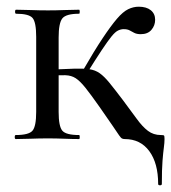

<svg xmlns="http://www.w3.org/2000/svg" viewBox="-20 -415 511 573"><path d="M88 -81V-305Q88 -349 77 -361.5Q66 -374 28 -374Q25 -374 25 -380Q25 -386 28 -386Q47 -386 72 -385Q97 -384 123 -384Q148 -384 172.5 -385Q197 -386 216 -386Q218 -386 218 -380Q218 -374 216 -374Q177 -374 166 -360Q155 -346 155 -303V-81Q155 -38 166 -25Q177 -12 216 -12Q218 -12 218 -6Q218 0 216 0Q196 0 172 -1Q148 -2 123 -2Q97 -2 72 -1Q47 0 27 0Q24 0 24 -6Q24 -12 27 -12Q66 -12 77 -25Q88 -38 88 -81ZM460 -12Q468 -12 469.5 -10.5Q471 -9 471 0Q471 11 469 25.5Q467 40 465 65Q463 90 463 134Q463 138 457.5 138Q452 138 452 134Q452 72 425.5 36Q399 0 352 0Q348 0 344.5 -1.5Q341 -3 335.5 -11Q330 -19 316.5 -39Q303 -59 277 -96Q251 -133 235 -153Q219 -173 206 -181.5Q193 -190 175 -190.5Q157 -191 125 -189L124 -207Q171 -209 200 -210Q229 -211 246.5 -208.5Q264 -206 277.5 -196.5Q291 -187 306.5 -168Q322 -149 347 -116Q371 -84 388 -60.5Q405 -37 421.5 -24.5Q438 -12 460 -12ZM238 -194 227 -204Q261 -263 286 -300.5Q311 -338 329 -359Q347 -380 362.5 -387.5Q378 -395 394 -395Q417 -395 430 -384.5Q443 -374 443 -356Q443 -339 432 -326Q421 -313 400 -313Q388 -313 380.5 -317Q373 -321 366.5 -324.5Q360 -328 349 -328Q341 -328 332.5 -324Q324 -320 313 -306.5Q302 -293 284 -266Q266 -239 238 -194Z"/></svg>

Font: Cormorant Medium
Style: Regular
Weight: 500
Designer: Christian Thalmann (Catharsis Fonts)
Foundry: Catharsis Fonts
Version: Version 4.000